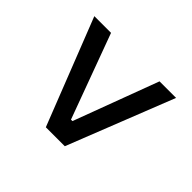

<svg xmlns="http://www.w3.org/2000/svg" viewBox="-119 -780 837 837"><g transform="rotate(-45 300.0 -361.0)"><path d="M541 -613V-510L150 -366V-357L541 -211V-109L49 -303V-420Z"/></g></svg>

Font: Mona Sans ExtraLight Medium
Style: Regular
Weight: 500
Version: Version 2.000